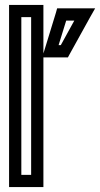

<svg xmlns="http://www.w3.org/2000/svg" viewBox="-20 -738 408 783"><path d="M107 -25H67V-668H107V-25ZM326 -704H232H213L208 -686L162 -536L157 -520V-693V-718H132H42H17V-693V0V25H42H132H157V0V-504H186H243H257L264 -517L347 -667L368 -704H326ZM283 -654 228 -554H219L250 -654H283Z"/></svg>

Font: Gamestation DisplayOutline
Style: Regular
Weight: 400
Designer: Jonas Hecksher
Foundry: Jonas Hecksher, Playtypeª, e-types AS
Version: Version 1.003